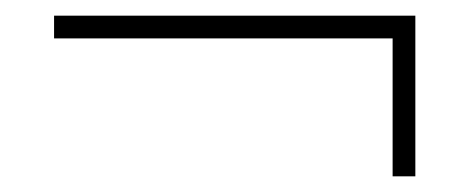

<svg xmlns="http://www.w3.org/2000/svg" viewBox="-20 -424 597 245"><path d="M481 -199V-375H49V-404H510V-199Z"/></svg>

Font: Alumni Sans ExtraLight
Style: Regular
Weight: 250
Version: Version 1.018